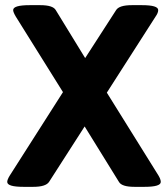

<svg xmlns="http://www.w3.org/2000/svg" viewBox="-20 -722 651 744"><path d="M603 -17Q603 2 540 2H501Q452 2 441 -17L308 -232L170 -17Q157 2 109 2H71Q8 2 8 -17Q8 -26 18 -42L224 -365L41 -658Q31 -675 31 -683Q31 -702 95 -702H136Q185 -702 196 -683L310 -497L430 -683Q442 -702 491 -702H530Q593 -702 593 -683Q593 -672 583 -658L394 -363L594 -42Q603 -27 603 -17Z"/></svg>

Font: mmAsap
Style: Bold
Weight: 700
Designer: Pablo Cosgaya
Foundry: Omnibus-Type
Version: Version 1.001